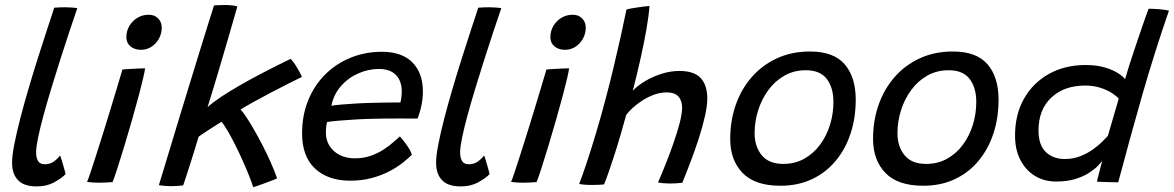

<svg xmlns="http://www.w3.org/2000/svg" viewBox="-20 -746 4812 787"><path d="M248.9 -32.2Q232.7 -15.6 202.2 1.2Q171.6 18.1 130.5 18.1Q77.8 18.1 53.6 -7.7Q29.5 -33.4 29.5 -78.2Q29.5 -107.1 38.7 -154.7Q47.9 -202.2 63.2 -260.9Q78.4 -319.6 97.1 -383.2Q115.8 -446.7 135.4 -508.5Q155 -570.4 172.5 -623.6Q189.9 -676.9 202.4 -714.5Q226.1 -716.2 245.2 -716.2Q258.4 -716.2 270.9 -715.4Q283.4 -714.6 296.9 -713Q281.2 -667.3 262.8 -611.8Q244.4 -556.4 225.6 -497.2Q206.8 -438 189.2 -380.2Q171.8 -322.5 157.9 -271.6Q144.1 -220.6 136 -181.6Q128 -142.5 128 -121.3Q128 -99.5 135.9 -86.1Q143.8 -72.8 163.6 -72.8Q183.8 -72.8 198.8 -82.8Q213.9 -92.9 226.2 -108.5Q228.4 -104.4 231.7 -93.7Q235.1 -82.9 238.8 -69.7Q242.6 -56.5 245.5 -46Q248.4 -35.5 248.9 -32.2Z M441.2 0.4Q433.2 0.9 418.2 1.9Q403.1 3 387.4 3Q373.4 3 360.8 2.1Q348.1 1.1 336.8 -0.3Q341.8 -11.3 352 -42Q362.2 -72.7 376.1 -116.1Q390.1 -159.5 405.3 -208.6Q420.6 -257.6 435.2 -305.9Q449.9 -354.1 462.1 -394.8Q474.2 -435.4 481.8 -461.1Q492.5 -462.1 510.4 -463.2Q528.2 -464.2 546.3 -465.1Q564.3 -466 574.9 -466Q573 -452.7 566.3 -423.7Q559.6 -394.8 550.4 -360.1Q538.1 -313.5 522.3 -258.4Q506.6 -203.2 490.6 -150.4Q474.6 -97.6 461.5 -57Q448.4 -16.5 441.2 0.4ZM558.2 -541.9Q530.9 -541.9 514.4 -556.3Q497.9 -570.6 497.9 -593.2Q497.9 -618.8 510.2 -639.7Q522.6 -660.5 543.3 -673Q564 -685.6 589.2 -685.6Q613.7 -685.6 628.3 -670.4Q643 -655.2 643 -632.6Q643 -608.8 631.7 -588Q620.4 -567.2 601.3 -554.6Q582.1 -541.9 558.2 -541.9Z M1017.9 21.3Q1012.3 2.6 1000.7 -26.4Q989.1 -55.4 974.2 -88.7Q959.3 -121.9 943.3 -153.7Q927.4 -185.4 912.9 -210.2Q898.4 -234.9 887.7 -246.7Q880.1 -242 866.1 -233.2Q852.1 -224.4 836.9 -214.5Q821.8 -204.6 809.9 -196.8Q798.1 -188.9 794 -185.5Q787.7 -164 778.6 -134.3Q769.4 -104.7 759.9 -74.7Q750.3 -44.8 742.4 -20.7Q734.6 3.4 730.9 13.9Q719.5 15.2 707.4 16.1Q695.3 17.1 683 17.1Q668.4 17.1 654.9 15.8Q641.4 14.6 631.1 13.2Q637.2 -6.5 650.3 -49.8Q663.4 -93.1 681.2 -151.8Q699.1 -210.6 719.4 -277.8Q739.8 -345 760.7 -412.8Q781.6 -480.6 800.4 -542Q819.2 -603.4 834.2 -650.8Q849.1 -698.1 857.3 -723.8Q867.2 -724.6 878.6 -725Q890 -725.5 901.6 -725.5Q916.4 -725.5 929.8 -724.1Q943.2 -722.8 952.9 -719.6Q938.6 -669.3 921.5 -610.3Q904.4 -551.2 887.2 -493.1Q869.9 -434.9 855.2 -385.9Q840.5 -337 830.9 -306.9Q853.4 -327.1 887.6 -349.8Q921.9 -372.4 961.6 -395.2Q1001.2 -418.1 1040.9 -439Q1080.6 -460 1114.7 -477Q1148.7 -493.9 1171.2 -504.8Q1178.7 -498 1188.2 -483.6Q1197.7 -469.2 1205.9 -454.3Q1214.2 -439.4 1217.4 -430.8Q1197.5 -421.2 1163.7 -404.1Q1129.8 -386.9 1091.7 -367Q1053.6 -347.2 1019.8 -328.4Q986.1 -309.6 966 -297Q974.6 -288.6 988.8 -267.3Q1003.1 -246 1020.2 -216.3Q1037.4 -186.7 1055.2 -152.2Q1073 -117.8 1088.8 -82.5Q1104.7 -47.1 1115.8 -15.1Q1110.7 -12.2 1097.7 -7.2Q1084.7 -2.1 1068.9 3.7Q1053.2 9.5 1039.2 14.4Q1025.1 19.2 1017.9 21.3Z M1668.1 -111.6Q1654.3 -97.6 1631.5 -79.5Q1608.8 -61.3 1577.2 -44.5Q1545.6 -27.8 1505.1 -16.6Q1464.5 -5.4 1415.1 -5.4Q1324.3 -5.4 1271.2 -55.2Q1218.2 -104.9 1218.2 -199Q1218.2 -273.9 1243.4 -335.2Q1268.6 -396.6 1313.2 -441Q1357.9 -485.3 1417.3 -509.5Q1476.6 -533.7 1545.4 -533.7Q1627.6 -533.7 1670.5 -490.1Q1713.4 -446.5 1713.4 -371.1Q1713.4 -344.1 1707.9 -316.1Q1702.4 -288.1 1691.8 -260Q1686.6 -260.2 1665.7 -260.2Q1644.8 -260.2 1616.1 -260.3Q1587.4 -260.3 1558.6 -260Q1529.8 -259.8 1508.8 -259.1Q1476.7 -258.5 1439.7 -256.4Q1402.6 -254.2 1370.5 -251.5Q1338.4 -248.8 1320.7 -246Q1315.8 -228.3 1315.8 -201.6Q1315.8 -171.8 1330.7 -148.1Q1345.6 -124.4 1372.3 -110.7Q1399 -97 1434.4 -97Q1471.2 -97 1501.6 -108.1Q1532 -119.1 1555.4 -135Q1578.9 -150.9 1594.9 -165.5Q1611 -180.1 1619.2 -186.9Q1621.7 -184.4 1628.6 -176Q1635.6 -167.5 1643.9 -155.9Q1652.2 -144.4 1659.1 -132.7Q1665.9 -120.9 1668.1 -111.6ZM1338.3 -312.6Q1352.7 -315.1 1380.1 -317.5Q1407.5 -319.9 1443.6 -322Q1479.6 -324.1 1519.5 -324.8Q1542.9 -325.4 1565 -325.6Q1587.1 -325.8 1602.6 -326Q1618.1 -326.2 1621.2 -326.1Q1624.1 -336 1625.4 -349Q1626.8 -361.9 1626.8 -374.2Q1626.6 -397.3 1617.4 -417.7Q1608.2 -438.1 1587.7 -450.7Q1567.2 -463.3 1532.9 -463.3Q1489.6 -463.3 1448.3 -445Q1406.9 -426.8 1377.4 -393Q1347.8 -359.2 1338.3 -312.6Z M1986.9 -32.2Q1970.7 -15.6 1940.2 1.2Q1909.6 18.1 1868.5 18.1Q1815.8 18.1 1791.6 -7.7Q1767.5 -33.4 1767.5 -78.2Q1767.5 -107.1 1776.7 -154.7Q1785.9 -202.2 1801.2 -260.9Q1816.4 -319.6 1835.1 -383.2Q1853.8 -446.7 1873.4 -508.5Q1893 -570.4 1910.5 -623.6Q1927.9 -676.9 1940.4 -714.5Q1964.1 -716.2 1983.2 -716.2Q1996.4 -716.2 2008.9 -715.4Q2021.4 -714.6 2034.9 -713Q2019.2 -667.3 2000.8 -611.8Q1982.4 -556.4 1963.6 -497.2Q1944.8 -438 1927.2 -380.2Q1909.8 -322.5 1895.9 -271.6Q1882.1 -220.6 1874 -181.6Q1866 -142.5 1866 -121.3Q1866 -99.5 1873.9 -86.1Q1881.8 -72.8 1901.6 -72.8Q1921.8 -72.8 1936.8 -82.8Q1951.9 -92.9 1964.2 -108.5Q1966.4 -104.4 1969.7 -93.7Q1973.1 -82.9 1976.8 -69.7Q1980.6 -56.5 1983.5 -46Q1986.4 -35.5 1986.9 -32.2Z M2179.2 0.4Q2171.2 0.9 2156.2 1.9Q2141.1 3 2125.4 3Q2111.4 3 2098.8 2.1Q2086.1 1.1 2074.8 -0.3Q2079.8 -11.3 2090 -42Q2100.2 -72.7 2114.1 -116.1Q2128.1 -159.5 2143.3 -208.6Q2158.6 -257.6 2173.2 -305.9Q2187.9 -354.1 2200.1 -394.8Q2212.2 -435.4 2219.8 -461.1Q2230.5 -462.1 2248.4 -463.2Q2266.2 -464.2 2284.3 -465.1Q2302.3 -466 2312.9 -466Q2311 -452.7 2304.3 -423.7Q2297.6 -394.8 2288.4 -360.1Q2276.1 -313.5 2260.3 -258.4Q2244.6 -203.2 2228.6 -150.4Q2212.6 -97.6 2199.5 -57Q2186.4 -16.5 2179.2 0.4ZM2296.2 -541.9Q2268.9 -541.9 2252.4 -556.3Q2235.9 -570.6 2235.9 -593.2Q2235.9 -618.8 2248.2 -639.7Q2260.6 -660.5 2281.3 -673Q2302 -685.6 2327.2 -685.6Q2351.7 -685.6 2366.3 -670.4Q2381 -655.2 2381 -632.6Q2381 -608.8 2369.7 -588Q2358.4 -567.2 2339.3 -554.6Q2320.1 -541.9 2296.2 -541.9Z M2455.8 10Q2447.2 10.9 2433.4 11.5Q2419.6 12.1 2404.9 12.1Q2388.7 12.1 2374.5 10.9Q2360.3 9.8 2354.1 7.6Q2367.8 -27.6 2385.7 -81.5Q2403.6 -135.4 2423.3 -201.4Q2443.1 -267.3 2461.8 -338.4Q2479.2 -403.2 2494.8 -468.9Q2510.5 -534.6 2524.1 -595.5Q2537.6 -656.4 2547.9 -707.1Q2551.9 -708.6 2564.2 -710.9Q2576.6 -713.1 2592.1 -715.4Q2607.6 -717.7 2621.4 -719.4Q2635.1 -721.2 2642.1 -721.5Q2639.8 -684 2630.1 -628.4Q2620.5 -572.9 2605.9 -507.4Q2591.3 -441.9 2573.8 -374.1Q2594 -395.5 2625 -413.9Q2656.1 -432.4 2692.6 -443.8Q2729.2 -455.2 2764.9 -455.2Q2824.6 -455.2 2851.9 -426.2Q2879.2 -397.2 2879.2 -342Q2879.2 -312 2869.5 -269.5Q2859.9 -226.9 2844.4 -179Q2828.9 -131.1 2811 -83.8Q2793.1 -36.6 2776.7 3.1Q2765.1 4.7 2752.1 5.4Q2739.1 6.2 2726.3 6.2Q2698.4 6.2 2677.2 1.8Q2691.1 -29.8 2707.9 -72Q2724.8 -114.2 2740.3 -158.6Q2755.9 -202.9 2765.9 -241.6Q2775.9 -280.3 2775.9 -304.6Q2775.9 -334 2760.6 -350.6Q2745.2 -367.2 2713.3 -367.2Q2685.7 -367.2 2659.6 -357.4Q2633.6 -347.7 2611.2 -332.9Q2588.8 -318.2 2572.1 -302.5Q2555.4 -286.9 2546.9 -275.1Q2535.5 -233.7 2522.9 -190.8Q2510.4 -147.9 2497.7 -108.7Q2485.1 -69.4 2474.2 -38.4Q2463.3 -7.4 2455.8 10Z M3178.5 15.4Q3074.6 15.4 3023.8 -37.1Q2973.1 -89.6 2973.1 -176.6Q2973.1 -251.6 2996 -316.7Q3018.9 -381.8 3062 -430.7Q3105 -479.6 3165.2 -507.2Q3225.4 -534.9 3299.9 -534.9Q3397.6 -534.9 3442.6 -482.2Q3487.6 -429.4 3487.6 -337.4Q3487.6 -263.6 3466.8 -199.7Q3446 -135.8 3406 -87.4Q3366 -38.9 3308.7 -11.8Q3251.4 15.4 3178.5 15.4ZM3190.2 -74.1Q3238.4 -74.1 3276.5 -95.3Q3314.6 -116.6 3341.4 -152.8Q3368.1 -188.9 3382.2 -234.4Q3396.2 -279.8 3396.2 -328.2Q3396.2 -386.2 3369.2 -422.1Q3342.1 -458.1 3283 -458.1Q3234.5 -458.1 3195.7 -436.2Q3156.9 -414.2 3129.6 -377.1Q3102.2 -340 3087.7 -294Q3073.1 -247.9 3073.1 -200Q3073.1 -145.2 3102.4 -109.7Q3131.6 -74.1 3190.2 -74.1Z M3764 15.4Q3660.1 15.4 3609.3 -37.1Q3558.6 -89.6 3558.6 -176.6Q3558.6 -251.6 3581.5 -316.7Q3604.4 -381.8 3647.5 -430.7Q3690.5 -479.6 3750.7 -507.2Q3810.9 -534.9 3885.4 -534.9Q3983.1 -534.9 4028.1 -482.2Q4073.1 -429.4 4073.1 -337.4Q4073.1 -263.6 4052.3 -199.7Q4031.5 -135.8 3991.5 -87.4Q3951.5 -38.9 3894.2 -11.8Q3836.9 15.4 3764 15.4ZM3775.7 -74.1Q3823.9 -74.1 3862 -95.3Q3900.1 -116.6 3926.9 -152.8Q3953.6 -188.9 3967.7 -234.4Q3981.7 -279.8 3981.7 -328.2Q3981.7 -386.2 3954.7 -422.1Q3927.6 -458.1 3868.5 -458.1Q3820 -458.1 3781.2 -436.2Q3742.4 -414.2 3715.1 -377.1Q3687.7 -340 3673.2 -294Q3658.6 -247.9 3658.6 -200Q3658.6 -145.2 3687.9 -109.7Q3717.1 -74.1 3775.7 -74.1Z M4476.1 -1.5Q4478.4 -10.3 4482.6 -27.3Q4486.8 -44.2 4491.2 -61.2Q4495.7 -78.2 4497.9 -85.9Q4493.4 -80 4480.4 -66.4Q4467.3 -52.9 4444.7 -38Q4422.1 -23.1 4388.5 -12.5Q4354.8 -1.9 4309.2 -1.9Q4259.6 -1.9 4221.5 -25.5Q4183.4 -49 4162 -91.2Q4140.6 -133.5 4140.6 -190.1Q4140.6 -276.6 4177.4 -341.7Q4214.3 -406.7 4279.7 -443.1Q4345.1 -479.5 4430 -479.5Q4475.3 -479.5 4508.7 -469.5Q4542.1 -459.5 4563.1 -445.8Q4584.1 -432.2 4591.6 -421.4Q4597.6 -443.2 4607.7 -475Q4617.9 -506.7 4629.8 -542.2Q4641.8 -577.8 4653.2 -611.6Q4664.6 -645.3 4673.9 -671.6Q4683.2 -697.9 4688 -710.1Q4708 -710.1 4731.7 -708.2Q4755.4 -706.3 4771.5 -702.4Q4711 -527.6 4661.2 -353.3Q4611.4 -179.1 4563.6 1.2Q4554.2 1.2 4536.8 0.8Q4519.4 0.5 4502.1 -0.1Q4484.9 -0.8 4476.1 -1.5ZM4344.4 -94.2Q4378.3 -94.2 4407.1 -105.4Q4435.8 -116.5 4458.7 -132.7Q4481.6 -148.9 4497.4 -164.6Q4513.2 -180.2 4521 -188.9Q4524.4 -200.7 4530.7 -221.9Q4536.9 -243.1 4543.8 -266.7Q4550.7 -290.3 4556.7 -310.8Q4562.7 -331.3 4565.6 -341.7Q4556.9 -352.2 4537.5 -364.7Q4518.1 -377.2 4490.3 -386.3Q4462.5 -395.3 4427.6 -395.3Q4341.9 -395.3 4289.4 -346.1Q4236.8 -296.8 4236.8 -211.1Q4236.8 -151.9 4266.6 -123.1Q4296.4 -94.2 4344.4 -94.2Z"/></svg>

Font: Grandstander Thin
Style: Italic
Weight: 100
Italic angle: -15°
Designer: Tyler Finck
Foundry: Etcetera Type Co
Version: Version 1.200